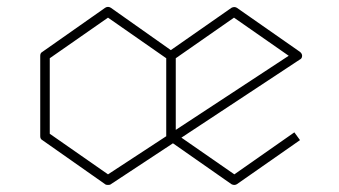

<svg xmlns="http://www.w3.org/2000/svg" viewBox="-20 -572 961 544"><path d="M830 -425Q836 -420 836 -414Q836 -406 829 -403L494 -182L644 -78L814 -197L830 -175L651 -50Q644 -46 636 -50L470 -166L294 -50Q292 -48 286 -48Q280 -48 278 -50L100 -175Q94 -178 94 -186V-414Q94 -422 100 -425L278 -550Q286 -555 294 -550L464 -430L636 -550Q644 -554 651 -550ZM451 -186V-407L286 -522L121 -407V-193L286 -78ZM478 -204 798 -414 643 -522 478 -407Z"/></svg>

Font: Envoyer
Style: Regular
Weight: 400
Version: Version 0.1